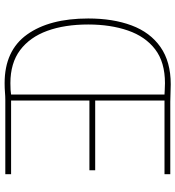

<svg xmlns="http://www.w3.org/2000/svg" viewBox="16 -772 759 831"><g transform="rotate(90 395.5 -356.5)"><path d="M345 -716Q368 -716 383.5 -715Q399 -714 420 -714H734V-689H415V-389H717V-364H415V-25H734V0H412Q397 0 379.5 1.5Q362 3 340 3Q199 3 129.5 -94Q60 -191 60 -359Q60 -466 90 -546.5Q120 -627 183.5 -671.5Q247 -716 345 -716ZM340 -691Q249 -691 193.5 -648.5Q138 -606 112 -530.5Q86 -455 86 -359Q86 -257 113.5 -181.5Q141 -106 197 -64Q253 -22 340 -22Q373 -22 389 -25V-689Q381 -689 369 -690Q357 -691 340 -691Z"/></g></svg>

Font: Noto Sans Myanmar UI SemiCondensed Thin
Style: Regular
Weight: 100
Width: 4
Designer: Monotype Design Team
Foundry: Monotype Imaging Inc.
Version: Version 2.103; ttfautohint (v1.8.4.7-5d5b)